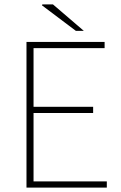

<svg xmlns="http://www.w3.org/2000/svg" viewBox="-20 -850 550 870"><path d="M100 0V-660H454V-632H132V-366H402V-338H132V-28H464V0ZM324 -710 170 -826 172 -830H220L360 -710Z"/></svg>

Font: SourceSans3VF
Style: Regular
Weight: 200
Designer: Paul D. Hunt
Foundry: Adobe
Version: Version 3.052;hotconv 1.1.0;makeotfexe 2.6.0